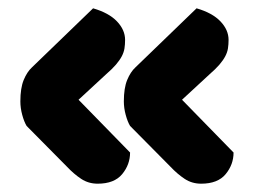

<svg xmlns="http://www.w3.org/2000/svg" viewBox="-20 -461 614 462"><path d="M542 -94Q542 -65 523 -42Q504 -19 464 -19Q442 -19 424.5 -30.5Q407 -42 390 -60L293 -158Q287 -168 282.5 -184.5Q278 -201 278 -217Q278 -249 286 -268.5Q294 -288 306 -299L453 -441Q491 -430 510.5 -409.5Q530 -389 530 -365Q530 -354 528.5 -344.5Q527 -335 522 -325.5Q517 -316 508 -305.5Q499 -295 484 -282L418 -221ZM293 -94Q293 -65 274 -42Q255 -19 215 -19Q193 -19 175.5 -30.5Q158 -42 141 -60L44 -158Q38 -168 33.5 -184.5Q29 -201 29 -217Q29 -249 37 -268.5Q45 -288 57 -299L204 -441Q242 -430 261.5 -409.5Q281 -389 281 -365Q281 -354 279.5 -344.5Q278 -335 273 -325.5Q268 -316 259 -305.5Q250 -295 235 -282L169 -221Z"/></svg>

Font: Baloo Paaji
Style: Regular
Weight: 400
Designer: Shuchita Grover and Ek Type
Foundry: Ek Type
Version: Version 1.443;PS 1.000;hotconv 16.6.51;makeotf.lib2.5.65220;